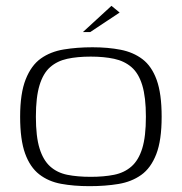

<svg xmlns="http://www.w3.org/2000/svg" viewBox="-20 -631 623 658"><path d="M287 7Q233 7 189.5 -1Q146 -9 114.5 -33.5Q83 -58 66 -105Q49 -152 49 -231Q49 -311 68 -359Q87 -407 120 -430.5Q153 -454 198.5 -461.5Q244 -469 297 -469Q350 -469 393.5 -460.5Q437 -452 468.5 -428Q500 -404 517 -357Q534 -310 534 -231Q534 -150 515.5 -102.5Q497 -55 464 -31.5Q431 -8 386 -0.5Q341 7 287 7ZM291 -25Q336 -25 371 -32Q406 -39 430.5 -60.5Q455 -82 467.5 -122.5Q480 -163 480 -231Q480 -298 467.5 -339Q455 -380 430.5 -401Q406 -422 371 -429.5Q336 -437 291 -437Q245 -437 210.5 -429.5Q176 -422 152 -401Q128 -380 115.5 -339Q103 -298 103 -231Q103 -163 115.5 -122.5Q128 -82 152 -60.5Q176 -39 210.5 -32Q245 -25 291 -25ZM264 -521 362 -611 390 -588 289 -521Z"/></svg>

Font: Genos Thin Light
Style: Regular
Weight: 300
Version: Version 1.010